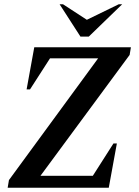

<svg xmlns="http://www.w3.org/2000/svg" viewBox="-20 -882 653 902"><path d="M16 0 22 -36 441 -608H215L121 -462H105L141 -660H595L589 -624L170 -56H416L513 -208H529L491 0ZM358 -710 260 -862H276L388 -789L538 -862H554L397 -710Z"/></svg>

Font: Spectral SC SemiBold
Style: Italic
Weight: 600
Italic angle: -10°
Designer: Jean-Baptiste Levee
Foundry: Production Type
Version: Version 2.001